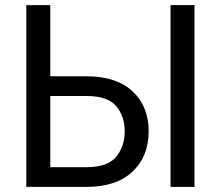

<svg xmlns="http://www.w3.org/2000/svg" viewBox="-20 -731 864 751"><path d="M83 -710.9V0H318.4Q435.5 0 498.5 -59.8Q561.5 -119.6 561.5 -217.3Q561.5 -314.9 498.5 -373.8Q435.5 -432.6 318.4 -432.6H176.8V-710.9ZM176.8 -355.5H318.4Q401.4 -355.5 434.6 -315.7Q467.8 -275.9 467.8 -217.3Q467.8 -158.7 434.6 -117.9Q401.4 -77.1 318.4 -77.1H176.8ZM647 0V-710.9H740.7V0Z"/></svg>

Font: RobotoFlex
Style: Regular
Weight: 400
Designer: Berlow after Robertson
Foundry: Google
Version: Version 2.136